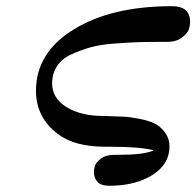

<svg xmlns="http://www.w3.org/2000/svg" viewBox="-20 -470 629 615"><path d="M95.2 -179.2Q95.2 -301.3 216.1 -375.7Q336.9 -450.2 530.8 -450.2Q588.9 -450.2 588.9 -399.9Q588.9 -388.7 585 -376.2Q581.1 -363.8 563 -349.9Q544.9 -335.9 516.1 -335.9H500Q454.1 -335.9 424.6 -335Q395 -334 347.9 -330.6Q300.8 -327.1 270.5 -318.6Q240.2 -310.1 209.2 -296.1Q178.2 -282.2 162.6 -258.1Q147 -233.9 147 -203.1Q147 -158.2 187.5 -130.6Q228 -103 291 -99.1Q294.9 -99.1 326.9 -98.1Q358.9 -97.2 377.9 -96.2Q397 -95.2 428 -89.1Q459 -83 477.1 -73.5Q495.1 -64 509 -44.9Q522.9 -25.9 522.9 -1Q522.9 56.2 468 90.6Q413.1 125 330.1 125Q302.2 125 291.5 111.6Q280.8 98.1 280.8 82Q280.8 72.3 283.9 61.5Q287.1 50.8 303 38.3Q318.8 25.9 347.2 25.9H360.8Q439.9 25.9 471.2 12.2V11.2Q429.2 0 330.1 0H316.9Q218.8 0 165 -41Q95.2 -94.2 95.2 -179.2Z"/></svg>

Font: CMU Serif Extra
Style: BoldSlanted
Weight: 700
Italic angle: -9.46001°
Version: Version 0.7.0